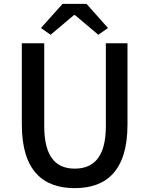

<svg xmlns="http://www.w3.org/2000/svg" viewBox="-20 -961 773 994"><path d="M367 13C530 13 640 -76 640 -316V-737H528V-308C528 -142 460 -88 367 -88C275 -88 209 -142 209 -308V-737H93V-316C93 -76 204 13 367 13ZM242 -781 363 -883H368L489 -781L539 -816L428 -941H304L192 -816Z"/></svg>

Font: Source Han Sans JP Medium
Style: Regular
Weight: 500
Designer: Ryoko NISHIZUKA 西塚涼子 (kana, bopomofo & ideographs); Paul D. Hunt (Latin, Greek & Cyrillic); Sandoll Communications 산돌커뮤니
Foundry: Adobe
Version: Version 2.002;hotconv 1.0.116;makeotfexe 2.5.65601